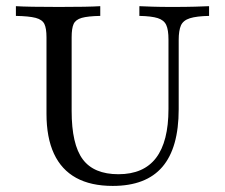

<svg xmlns="http://www.w3.org/2000/svg" viewBox="-20 -591 730 622"><path d="M345.2 11.3Q274.2 11.3 226.6 -14.9Q179 -41.1 154.8 -93.1Q130.6 -145.2 130.6 -222.6V-470.2Q130.6 -499.2 123.8 -513.3Q116.9 -527.4 95.6 -533.1Q74.2 -538.7 31.5 -539.5V-571Q70.2 -568.5 171 -568.5Q266.9 -568.5 304.8 -571V-539.5Q264.5 -538.7 244.8 -533.1Q225 -527.4 218.5 -513.3Q212.1 -499.2 212.1 -470.2V-231.5Q212.1 -123.4 248 -75Q283.9 -26.6 363.7 -26.6Q445.2 -26.6 485.5 -79.4Q525.8 -132.3 525.8 -237.9V-462.9Q525.8 -494.4 518.5 -510.1Q511.3 -525.8 491.1 -532.3Q471 -538.7 431.5 -539.5V-571Q446.8 -570.2 473.4 -569.4Q500 -568.5 537.1 -568.5Q582.3 -568.5 612.5 -569.4Q642.7 -570.2 657.3 -571V-539.5Q616.9 -538.7 595.2 -531.9Q573.4 -525 566.1 -508.5Q558.9 -491.9 558.9 -461.3V-237.1Q558.9 -112.1 506 -50.4Q453.2 11.3 345.2 11.3Z"/></svg>

Font: Playfair 12pt
Style: Regular
Weight: 400
Designer: Claus Eggers Sørensen
Foundry: Claus Eggers Sørensen
Version: Version 2.000;gftools[0.9.28]